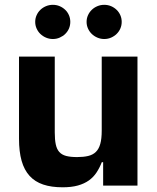

<svg xmlns="http://www.w3.org/2000/svg" viewBox="-20 -785 662 812"><path d="M60.4 -198.2V-545.5H211.6V-225.1Q211.6 -194.2 215.9 -174.2Q220.2 -154.1 230.8 -142.2Q241.5 -130.3 259.8 -125.5Q278.1 -120.7 306.1 -120.7Q333.1 -120.7 352.8 -125.4Q372.5 -130 385.3 -142.4Q398.1 -154.8 404.1 -176.5Q410.2 -198.2 410.2 -232.2V-545.5H561.4V0H416.2V-99.1H410.5Q401.3 -75.3 388.3 -55.6Q375.4 -35.9 356 -22Q336.6 -8.2 309.5 -0.5Q282.3 7.1 245 7.1Q197.1 7.1 162.5 -4.6Q127.8 -16.3 105.1 -41.2Q82.4 -66.1 71.4 -104.9Q60.4 -143.8 60.4 -198.2ZM420.8 -764.6Q436.4 -764.6 449.8 -758.9Q463.1 -753.2 473.2 -743.4Q483.3 -733.7 489 -720.5Q494.7 -707.4 494.7 -692.5Q494.7 -677.6 489 -664.4Q483.3 -651.3 473.2 -641.5Q463.1 -631.7 449.8 -625.9Q436.4 -620 420.8 -620Q405.5 -620 391.9 -625.9Q378.2 -631.7 368.1 -641.5Q358 -651.3 352.1 -664.4Q346.2 -677.6 346.2 -692.5Q346.2 -707.4 352.1 -720.5Q358 -733.7 368.1 -743.4Q378.2 -753.2 391.9 -758.9Q405.5 -764.6 420.8 -764.6ZM128.9 -692.5Q128.9 -707.4 134.8 -720.5Q140.6 -733.7 150.7 -743.4Q160.9 -753.2 174.5 -758.9Q188.2 -764.6 203.5 -764.6Q219.1 -764.6 232.4 -758.9Q245.7 -753.2 255.9 -743.4Q266 -733.7 271.7 -720.5Q277.3 -707.4 277.3 -692.5Q277.3 -677.6 271.7 -664.4Q266 -651.3 255.9 -641.5Q245.7 -631.7 232.4 -625.9Q219.1 -620 203.5 -620Q188.2 -620 174.5 -625.9Q160.9 -631.7 150.7 -641.5Q140.6 -651.3 134.8 -664.4Q128.9 -677.6 128.9 -692.5Z"/></svg>

Font: Cannonade
Style: Bold
Weight: 700
Designer: Rasmus Andersson
Foundry: rsms
Version: Version 3.012;git-f93a4a705